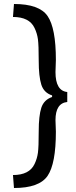

<svg xmlns="http://www.w3.org/2000/svg" viewBox="-20 -830 380 962"><path d="M258 -228 260 -170Q260 -10 218.5 51Q177 112 50 112L45 47Q127 47 153 -8Q166 -35 170 -64.5Q174 -94 174 -172Q174 -250 187 -290Q200 -330 241 -344V-352Q200 -365 187 -406Q174 -447 174 -525.5Q174 -604 170 -633.5Q166 -663 153 -690Q127 -745 45 -745L50 -810Q177 -810 218.5 -749.5Q260 -689 260 -530L258 -469Q258 -375 317 -369V-319Q258 -313 258 -228Z"/></svg>

Font: Strait
Style: Regular
Weight: 400
Width: 3
Designer: Eduardo Rodriguez Tunni
Foundry: Eduardo Rodriguez Tunni
Version: Version 1.001